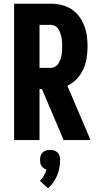

<svg xmlns="http://www.w3.org/2000/svg" viewBox="-20 -755 540 1035"><path d="M56 0V-735H254Q283 -735 311 -728.5Q339 -722 363.5 -706.5Q388 -691 405.5 -668Q423 -645 433.5 -618Q444 -591 448 -562.5Q452 -534 452 -505Q452 -473 447 -441.5Q442 -410 429 -381.5Q416 -353 394 -329.5Q372 -306 343 -293L468 0H323L244 -186L206 -275H193V0ZM254 -389Q266 -389 277 -395.5Q288 -402 294.5 -412Q301 -422 305 -433.5Q309 -445 311.5 -457Q314 -469 314.5 -481Q315 -493 315 -505Q315 -517 314.5 -529Q314 -541 311.5 -553Q309 -565 305 -576.5Q301 -588 294.5 -598.5Q288 -609 277 -615Q266 -621 254 -621H193V-389ZM239 260 195 220Q207 208 216.5 192Q226 176 231 159Q223 157 216 152Q209 147 204 140Q199 133 197.5 124.5Q196 116 196 107Q196 96 199 85.5Q202 75 210 67Q218 59 228.5 56Q239 53 250 53Q261 53 271.5 56Q282 59 290 67Q298 75 301 85.5Q304 96 304 107Q304 128 300 149.5Q296 171 288 190.5Q280 210 267.5 228Q255 246 239 260Z"/></svg>

Font: Iosevka SS18 Heavy
Style: Regular
Weight: 900
Monospace: yes
Designer: Belleve Invis
Foundry: Belleve Invis
Version: Version 25.1.1; ttfautohint (v1.8.4)